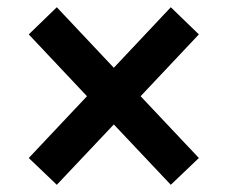

<svg xmlns="http://www.w3.org/2000/svg" viewBox="-20 -600 626 528"><path d="M136.2 -91.8 59.1 -165.5 219.2 -335.4 59.1 -505.4 136.2 -580.1 293 -413.6 449.7 -580.1 526.9 -505.4 366.7 -335.4 526.9 -165.5 449.7 -91.8 293 -257.8Z"/></svg>

Font: CaskaydiaCove NF SemiBold
Style: Regular
Weight: 600
Designer: Aaron Bell
Foundry: Saja Typeworks
Version: Version 2111.001; VTT 6.35;Nerd Fonts 3.2.1